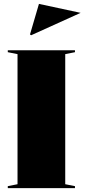

<svg xmlns="http://www.w3.org/2000/svg" viewBox="-20 -966 434 986"><path d="M365 -708V-698L315 -688V-20L365 -10V0H20V-10L70 -20V-688L20 -698V-708ZM140 -785 134 -789 180 -946 394 -900Z"/></svg>

Font: Kalnia
Style: Bold
Weight: 700
Designer: Frida Medrano
Foundry: Frida Medrano
Version: Version 1.105